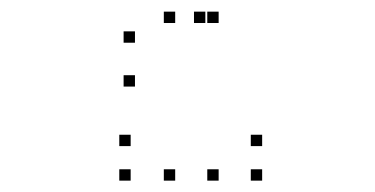

<svg xmlns="http://www.w3.org/2000/svg" viewBox="-20 -858 660 338"><path d="M217.6 -705.6V-725.6H197.6V-705.6ZM341.5 -817.5V-837.5H321.5V-817.5ZM288.4 -817.5V-837.5H268.4V-817.5ZM217.6 -782.8V-802.8H197.6V-782.8ZM364.9 -817.5V-837.5H344.9V-817.5ZM288.4 -817.5V-837.5H268.4V-817.5ZM288.4 -540V-560H268.4V-540ZM364.9 -540V-560H344.9V-540ZM441.5 -540V-560H421.5V-540ZM441.5 -600.8V-620.8H421.5V-600.8ZM210 -600.8V-620.8H190V-600.8ZM210 -540V-560H190V-540Z"/></svg>

Font: Monaspace Neon Dots Var
Style: Regular
Weight: 400
Designer: Riley Cran and the Lettermatic Team
Version: Version 1.100 (Monaspace Neon Dots)